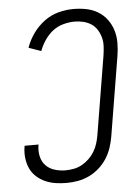

<svg xmlns="http://www.w3.org/2000/svg" viewBox="-53 -785 607 835"><g transform="rotate(-5 250.0 -367.5)"><path d="M204 8Q180 8 156.5 4.5Q133 1 111.5 -8.5Q90 -18 73 -33.5Q56 -49 46.5 -69.5Q37 -90 34 -114.5Q31 -139 35 -163L36 -169H97L96 -165Q92 -140 97.5 -116.5Q103 -93 118.5 -77Q134 -61 157 -54Q180 -47 204 -47Q222 -47 240.5 -50.5Q259 -54 276 -63.5Q293 -73 307 -86.5Q321 -100 331 -116.5Q341 -133 346.5 -151Q352 -169 355 -186L412 -531Q415 -551 416 -571Q417 -591 412 -609Q407 -627 397 -643Q387 -659 371.5 -669Q356 -679 337.5 -683.5Q319 -688 299 -688Q275 -688 249.5 -681Q224 -674 203.5 -658Q183 -642 168 -619.5Q153 -597 144 -573L90 -592Q101 -624 121.5 -653Q142 -682 170.5 -703.5Q199 -725 232.5 -734Q266 -743 299 -743Q328 -743 355.5 -737.5Q383 -732 406 -718Q429 -704 445 -682.5Q461 -661 469 -635Q477 -609 477 -580Q477 -551 472 -522L415 -177Q411 -153 403 -128.5Q395 -104 381 -82Q367 -60 347 -42Q327 -24 303 -12.5Q279 -1 254 3.5Q229 8 204 8Z"/></g></svg>

Font: Iosevka SS18 Light
Style: Italic
Weight: 300
Italic angle: -9°
Monospace: yes
Designer: Belleve Invis
Foundry: Belleve Invis
Version: Version 25.1.1; ttfautohint (v1.8.4)